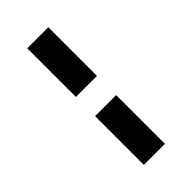

<svg xmlns="http://www.w3.org/2000/svg" viewBox="-284 -818 1097 1097"><g transform="rotate(-45 265.0 -269.0)"><path d="M180 202V-192H350V202ZM180 -347V-740H350V-347Z"/></g></svg>

Font: Lexend Tera
Style: Bold
Weight: 700
Designer: Bonnie Shaver-Troup, Thomas Jockin
Foundry: Lexend
Version: Version 1.007